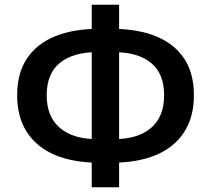

<svg xmlns="http://www.w3.org/2000/svg" viewBox="-20 -772 885 806"><path d="M395 -89Q289 -89 212 -121Q135 -153 93.5 -216.5Q52 -280 52 -372Q52 -465 93.5 -527Q135 -589 212 -620Q289 -651 395 -651H450Q557 -651 634 -620Q711 -589 752.5 -527Q794 -465 794 -372Q794 -280 752.5 -216.5Q711 -153 634 -121Q557 -89 450 -89ZM385 -188H460Q559 -188 614 -235Q669 -282 669 -372Q669 -463 614 -508Q559 -553 460 -553H385Q287 -553 231.5 -508Q176 -463 176 -372Q176 -282 231.5 -235Q287 -188 385 -188ZM365 14V-752H480V14Z"/></svg>

Font: Noto Sans KR SemiBold
Style: Regular
Weight: 600
Designer: Ryoko NISHIZUKA  (kana, bopomofo & ideographs); Paul D. Hunt (Latin, Greek & Cyrillic); Sandoll Communications , Soo-you
Foundry: Adobe
Version: Version 2.004-H2;hotconv 1.0.118;makeotfexe 2.5.65603